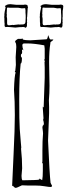

<svg xmlns="http://www.w3.org/2000/svg" viewBox="-23 -889 323 919"><path d="M111 -853Q109 -851 109 -842L107 -808Q106 -807 106 -799H107Q107 -798 106 -797L107 -795L106 -787L107 -781Q106 -780 106 -771V-762H104V-759Q102 -759 100 -757V-755Q98 -755 97 -758Q94 -758 88 -760L78 -759H70Q56 -757 50.5 -757Q45 -757 29 -759L13 -760Q3 -760 2 -759V-761Q-1 -762 -1 -765V-778Q-2 -779 -2 -793V-801L-3 -809Q-3 -810 -2 -811V-822L0 -836Q1 -839 2 -844.5Q3 -850 4 -856H3Q0 -859 0 -860H1Q1 -862 9 -865V-866Q18 -869 27 -869L55 -866H91Q92 -867 98.5 -867Q105 -867 109 -863L110 -856ZM197 -869 225 -866H261Q262 -867 268.5 -867Q275 -867 279 -863L280 -856Q279 -855 279 -848L277 -836V-808Q276 -807 276 -799H277Q277 -798 276 -797L277 -795L276 -787L277 -781Q276 -780 276 -771V-762H274V-759Q272 -759 270 -757V-755Q268 -755 267 -758Q264 -758 258 -760L248 -759H240Q226 -757 220.5 -757Q215 -757 199 -759L183 -760Q173 -760 172 -759V-761Q169 -762 169 -765V-778Q168 -779 168 -793V-801L167 -809Q167 -810 168 -811V-822L170 -836Q171 -839 172 -844.5Q173 -850 174 -856H173Q170 -859 170 -860H171Q171 -862 179 -865V-866Q188 -869 197 -869ZM244 -772H255Q268 -772 269 -784L270 -805V-815L269 -829V-842Q268 -843 268 -846Q268 -849 267 -850L251 -849Q249 -849 246 -850L234 -852H196Q187 -852 186 -853L181 -852Q180 -851 180 -841L179 -822Q180 -821 180 -817L179 -812L181 -799V-780Q181 -779 180 -778H181Q182 -776 182 -773Q182 -768 191 -768L209 -770V-769L236 -772L244 -771ZM74 -772H85Q98 -772 99 -784L100 -805V-815L99 -829V-842Q98 -843 98 -846Q98 -849 97 -850L81 -849Q79 -849 76 -850L64 -852H26Q17 -852 16 -853L11 -852Q10 -851 10 -841L9 -822Q10 -821 10 -817L9 -812L11 -799V-780Q11 -779 10 -778H11Q12 -776 12 -773Q12 -768 21 -768L39 -770V-769L66 -772L74 -771ZM122 -696 200 -701Q205 -705 206 -714Q207 -719 208 -721Q209 -719 211.5 -711Q214 -703 218 -700H232Q232 -696 225 -692Q218 -688 218 -684V-681Q212 -646 212 -592L214 -479Q214 -443 211 -409Q212 -398 212 -377V-346L207 -216Q214 -56 219 -14L226 0Q226 6 218.5 6Q211 6 190.5 2.5Q170 -1 146 -1H110Q101 -1 84 -2H82Q58 10 53 10Q48 10 48 9V8Q44 8 42 4Q40 0 39 0L35 2Q36 -30 42 -151.5Q48 -273 48 -338Q48 -403 44 -460Q46 -526 52 -543L48 -544L49 -550Q49 -549 50 -548L53 -578L52 -615L55 -664Q55 -676 52 -686H49Q49 -694 55 -697.5Q61 -701 63 -703H77Q82 -703 87 -704L86 -700Q98 -696 122 -696ZM186 -375 191 -517V-565Q191 -586 190 -595Q191 -595 192 -594V-596L188 -603L190 -605L191 -604V-656Q191 -658 189 -672Q140 -681 111 -681H93Q84 -681 84 -672Q84 -663 89 -648Q87 -650 82 -653L83 -639Q83 -632 79 -629L78 -631L77 -621Q77 -617 82 -612Q82 -585 76 -585Q69 -521 69 -415Q69 -309 71.5 -272Q74 -235 76.5 -209.5Q79 -184 79 -181L78 -182V-174Q83 -129 83 -83L80 -47Q80 -33 84 -26Q158 -27 162.5 -29Q167 -31 167 -35Q171 -30 174.5 -29Q178 -28 179 -27Q182 -42 182 -71V-108L179 -107V-112Q180 -112 180 -122V-168Q180 -217 183 -250Q183 -258 180 -278Q180 -284 183 -290Q184 -290 185 -289L187 -296Q187 -305 183 -317H184Q185 -317 185 -325Q185 -333 183 -355.5Q181 -378 182 -379Q184 -377 184 -376Z"/></svg>

Font: Londrina Sketch
Style: Regular
Weight: 400
Designer: Marcelo Magalhaes
Foundry: Marcelo Magalhaes
Version: Version 1.001 2011